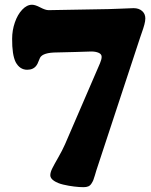

<svg xmlns="http://www.w3.org/2000/svg" viewBox="-20 -652 627 796"><path d="M181.2 -609.9Q192.4 -609.9 305.9 -612.1Q419.4 -614.3 430.7 -614.3Q441.9 -614.3 483.2 -616.2Q524.4 -618.2 533.7 -618.2Q555.7 -618.2 569.1 -606.4Q582.5 -594.7 582.5 -575.7Q582.5 -564.9 578.6 -550.3Q574.7 -535.6 568.4 -518.1Q562 -500.5 561 -496.6L379.4 54.7Q377.4 61 373.3 75.2Q369.1 89.4 366.7 95.2Q364.3 101.1 358.9 109.4Q353.5 117.7 345.7 120.8Q337.9 124 326.2 124Q309.1 124 287.1 121.3Q265.1 118.7 242.2 113.3Q219.2 107.9 203.9 97.7Q188.5 87.4 188.5 74.7Q188.5 62.5 196.8 45.9Q205.1 29.3 221.4 1Q237.8 -27.3 249.5 -53.7L394.5 -389.6Q401.4 -405.8 401.4 -416.5Q401.4 -427.7 388.9 -433.1Q376.5 -438.5 358.4 -438.5Q350.1 -438.5 293.9 -436.5Q237.8 -434.6 217.3 -434.6Q157.7 -434.6 146 -412.6Q143.6 -408.2 139.4 -397Q135.3 -385.7 131.3 -380.9Q118.7 -362.8 92.8 -362.8Q62 -362.8 44.9 -394.5Q29.8 -425.3 30.3 -491.2Q30.3 -525.9 41.5 -558.6Q52.7 -591.3 72 -611.8Q91.3 -632.3 112.8 -632.3Q126 -632.3 147.2 -621.1Q168.5 -609.9 181.2 -609.9Z"/></svg>

Font: Cooper* ExtraBold
Style: Regular
Weight: 800
Designer: Owen Earl
Foundry: indestructible type*
Version: Version 0.001